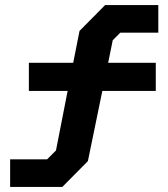

<svg xmlns="http://www.w3.org/2000/svg" viewBox="-20 -716 665 758"><path d="M425 -557 407 -468H595V-357H384L327 -80L226 22H20V-87H166L201 -122L247 -357H94V-468H269L294 -594L395 -696H605V-587H455Z"/></svg>

Font: Chakra Petch
Style: Bold
Weight: 700
Designer: Katatrad Aksorn Co.,Ltd.
Foundry: Cadson Demak Co.,Ltd.
Version: Version 1.000; ttfautohint (v1.6)